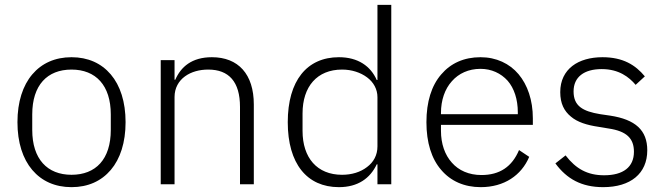

<svg xmlns="http://www.w3.org/2000/svg" viewBox="-20 -760 2747 792"><path d="M275 12C207 12 152 -13 113 -59C74 -105 52 -172 52 -256C52 -340 74 -407 113 -453C152 -499 207 -524 275 -524C343 -524 398 -499 437 -453C476 -407 498 -340 498 -256C498 -172 476 -105 437 -59C398 -13 343 12 275 12ZM275 -39C375 -39 437 -103 437 -224V-288C437 -408 375 -473 275 -473C175 -473 113 -409 113 -288V-224C113 -104 175 -39 275 -39Z M643 0V-512H700V-431H703C726 -484 771 -524 854 -524C963 -524 1027 -454 1027 -329V0H970V-319C970 -423 924 -473 839 -473C803 -473 769 -464 743 -445C717 -426 700 -397 700 -360V0Z M1537 -82H1534C1507 -25 1457 12 1378 12C1246 12 1167 -85 1167 -256C1167 -427 1246 -524 1378 -524C1457 -524 1509 -487 1534 -430H1537V-740H1594V0H1537ZM1391 -39C1431 -39 1467 -50 1494 -71C1521 -91 1537 -120 1537 -156V-359C1537 -392 1521 -421 1494 -441C1467 -461 1431 -473 1391 -473C1288 -473 1228 -403 1228 -292V-220C1228 -109 1288 -39 1391 -39Z M1963 12C1895 12 1839 -13 1800 -59C1760 -105 1739 -172 1739 -256C1739 -340 1760 -407 1800 -453C1839 -499 1894 -524 1962 -524C2027 -524 2082 -498 2119 -454C2156 -410 2178 -347 2178 -272V-245H1799V-220C1799 -167 1815 -121 1844 -89C1872 -57 1914 -38 1966 -38C2041 -38 2092 -72 2121 -141L2163 -113C2131 -37 2060 12 1963 12ZM1962 -476C1913 -476 1872 -457 1844 -425C1815 -393 1799 -347 1799 -294V-289H2116V-297C2116 -350 2101 -396 2074 -427C2046 -458 2007 -476 1962 -476Z M2468 12C2379 12 2318 -22 2271 -86L2313 -119C2356 -63 2404 -37 2472 -37C2551 -37 2595 -71 2595 -134C2595 -189 2565 -219 2490 -230L2448 -237C2401 -244 2362 -256 2335 -279C2307 -302 2291 -333 2291 -380C2291 -428 2310 -464 2341 -488C2372 -512 2416 -524 2465 -524C2550 -524 2601 -492 2640 -445L2602 -410C2575 -442 2533 -475 2462 -475C2389 -475 2346 -442 2346 -383C2346 -323 2383 -301 2456 -289L2497 -283C2601 -267 2650 -223 2650 -140C2650 -44 2581 12 2468 12Z"/></svg>

Font: Plexus Sans Light
Style: Regular
Weight: 300
Version: Version 2.001;PS 002.001;hotconv 1.0.70;makeotf.lib2.5.58329